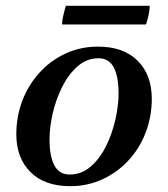

<svg xmlns="http://www.w3.org/2000/svg" viewBox="-20 -624 577 659"><path d="M318 -424Q278 -424 246.5 -396.5Q215 -369 193.5 -326Q172 -283 161 -235Q150 -187 150 -145Q150 -88 166.5 -56.5Q183 -25 219 -25L221 15Q133 15 84.5 -33.5Q36 -82 36 -163Q36 -224 56.5 -278Q77 -332 115 -374Q153 -416 204.5 -440Q256 -464 316 -464ZM219 -25Q260 -25 291.5 -52.5Q323 -80 344 -122.5Q365 -165 376 -213.5Q387 -262 387 -303Q387 -361 370.5 -392.5Q354 -424 318 -424L316 -464Q404 -464 452.5 -415.5Q501 -367 501 -285Q501 -225 480.5 -170.5Q460 -116 422 -74.5Q384 -33 332.5 -9Q281 15 221 15ZM481 -540H193Q193 -553 197.5 -572Q202 -591 206 -604H494Q494 -591 490 -572Q486 -553 481 -540Z"/></svg>

Font: Poltawski Nowy Medium
Style: Italic
Weight: 500
Italic angle: -12°
Version: Version 1.001;gftools[0.9.25]